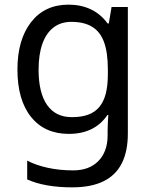

<svg xmlns="http://www.w3.org/2000/svg" viewBox="-20 -566 655 826"><path d="M275 -546Q328 -546 370.5 -526Q413 -506 443 -465H448L460 -536H530V9Q530 85 504 136.5Q478 188 425 214Q372 240 290 240Q232 240 183.5 231.5Q135 223 97 206V125Q135 145 186 156Q237 167 295 167Q364 167 403.5 126.5Q443 86 443 16V-5Q443 -17 444 -39.5Q445 -62 446 -71H442Q414 -30 372.5 -10Q331 10 276 10Q172 10 113.5 -63Q55 -136 55 -267Q55 -395 113.5 -470.5Q172 -546 275 -546ZM287 -472Q242 -472 210.5 -448Q179 -424 162.5 -378Q146 -332 146 -266Q146 -167 182.5 -114.5Q219 -62 289 -62Q330 -62 359 -72.5Q388 -83 407 -105.5Q426 -128 435 -163Q444 -198 444 -246V-267Q444 -340 427.5 -385Q411 -430 376 -451Q341 -472 287 -472Z"/></svg>

Font: uoriya15
Style: Book
Weight: 400
Designer: Jelle Bosma - Monotype Design Team
Foundry: Monotype Imaging Inc.
Version: Version 2.003